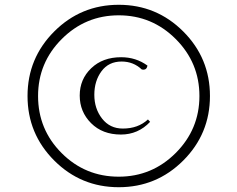

<svg xmlns="http://www.w3.org/2000/svg" viewBox="-20 -751 992 802"><path d="M206.5 -80.5Q95 -192 95 -350Q95 -508 206.5 -619.5Q318 -731 476 -731Q634 -731 745.5 -619.5Q857 -508 857 -350Q857 -192 745.5 -80.5Q634 31 476 31Q318 31 206.5 -80.5ZM139 -350Q139 -210 237.5 -111.5Q336 -13 476 -13Q615 -13 714 -112Q813 -211 813 -350Q813 -489 714 -588Q615 -687 476 -687Q337 -687 238 -588Q139 -489 139 -350ZM486 -512Q548 -512 596 -477Q593 -460 580 -460Q575 -460 572 -461Q537 -494 488 -494Q434 -494 404 -453.5Q374 -413 374 -355Q374 -297 406.5 -255.5Q439 -214 493 -214Q557 -214 598 -252L607 -242Q557 -189 485 -189Q408 -189 360.5 -236.5Q313 -284 313 -352Q313 -420 361 -466Q409 -512 486 -512Z"/></svg>

Font: Dihjauti
Style: Bold
Weight: 700
Designer: T. Christopher White
Version: Version 3.0.0